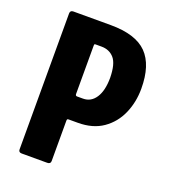

<svg xmlns="http://www.w3.org/2000/svg" viewBox="-126 -764 753 855"><g transform="rotate(20 251.0 -336.5)"><path d="M477 -453Q477 -389 453 -334.5Q429 -280 381.5 -247Q334 -214 263 -214H220Q215 -214 213.5 -212Q212 -210 212 -205V-14Q212 0 196 0H75Q60 0 60 -14V-658Q60 -673 75 -673H252Q371 -673 424 -619Q477 -565 477 -453ZM212 -332Q212 -323 220 -323H248Q286 -323 308 -357Q330 -391 330 -452Q329 -517 306.5 -543Q284 -569 246 -569H219Q215 -569 213.5 -568Q212 -567 212 -560Z"/></g></svg>

Font: Glory Thin ExtraBold
Style: Regular
Weight: 800
Version: Version 1.011